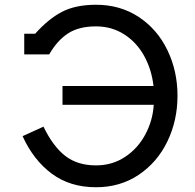

<svg xmlns="http://www.w3.org/2000/svg" viewBox="-20 -774 822 808"><path d="M727 -371Q727 -267 684.5 -179Q642 -91 564 -38.5Q486 14 384 14Q275 14 198 -43Q121 -100 75 -201L163 -241Q203 -158 254.5 -118Q306 -78 384 -78Q452 -78 506 -113.5Q560 -149 591.5 -208Q623 -267 627 -333H243V-412H626Q618 -482 586.5 -539Q555 -596 502.5 -629.5Q450 -663 384 -663Q312 -663 266.5 -633.5Q221 -604 187 -545H82V-632H128Q183 -694 240.5 -724Q298 -754 384 -754Q486 -754 564 -702.5Q642 -651 684.5 -563Q727 -475 727 -371Z"/></svg>

Font: Arvo
Style: Regular
Weight: 400
Designer: Anton Koovit (Cyrillic Expansion: Cyreal)
Foundry: Anton Koovit, Yassin Baggar
Version: Version 3.000